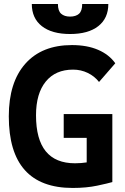

<svg xmlns="http://www.w3.org/2000/svg" viewBox="-20 -928 626 958"><path d="M342.8 9.8Q23.9 9.8 23.9 -347.7Q23.9 -517.1 106.4 -610.1Q189 -703.1 338.9 -703.1Q414.6 -703.1 469.5 -679.4Q524.4 -655.8 555.2 -612.3L474.1 -519Q451.7 -547.9 417.7 -564.2Q383.8 -580.6 344.7 -580.6Q256.8 -580.6 208.3 -521Q159.7 -461.4 159.7 -352.5Q159.7 -113.3 354.5 -113.3Q370.1 -113.3 384.8 -114.5Q399.4 -115.7 412.6 -117.7V-240.2H297.9V-358.9H540.5V-19.5Q519 -13.2 465.3 -1.7Q411.6 9.8 342.8 9.8ZM329.6 -758.3Q238.8 -758.3 188.7 -797.6Q138.7 -836.9 138.7 -908.2H269Q269 -873.5 285.2 -859.4Q301.3 -845.2 329.6 -845.2Q358.4 -845.2 374.3 -859.4Q390.1 -873.5 390.1 -908.2H520.5Q520.5 -836.9 470.5 -797.6Q420.4 -758.3 329.6 -758.3Z"/></svg>

Font: Cascadia Mono
Style: Bold
Weight: 700
Monospace: yes
Designer: Aaron Bell
Foundry: Saja Typeworks
Version: Version 2404.023; ttfautohint (v1.8.4)